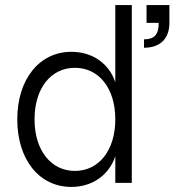

<svg xmlns="http://www.w3.org/2000/svg" viewBox="-20 -720 687 756"><path d="M547 -565V-532C611 -532 647 -568 647 -630V-700H557V-630H605C605 -584 588 -565 547 -565ZM261 16C345 16 410 -32 434 -105V0H499V-700H434V-396C410 -469 345 -516 261 -516C135 -516 48 -408 48 -250C48 -92 134 16 261 16ZM275 -47C180 -47 116 -129 116 -250C116 -372 180 -453 275 -453C370 -453 434 -372 434 -250C434 -129 370 -47 275 -47Z"/></svg>

Font: Uncut Sans Book
Style: Regular
Weight: 350
Designer: Kasper Nordkvist
Foundry: UNCUT.wtf
Version: Version 1.304;Glyphs 3.2 (3246)